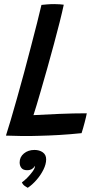

<svg xmlns="http://www.w3.org/2000/svg" viewBox="-20 -669 520 938"><path d="M9 -6.5Q18 -34 32.2 -81.8Q46.5 -129.5 63.2 -189.5Q80 -249.5 97.5 -313.5Q114.5 -377.5 131 -440.5Q147.5 -503.5 161 -556.8Q174.5 -610 182.5 -645Q191 -646 209 -647.5Q227 -649 245 -649Q257 -649 271.8 -648Q286.5 -647 291.5 -646Q284 -610.5 271.5 -560.8Q259 -511 243.5 -453.8Q228 -396.5 211.5 -337.5Q195 -278.5 179 -224Q168 -186.5 159 -156Q150 -125.5 143.5 -106.5Q196 -109.5 267.5 -112.5Q339 -115.5 404 -115.5Q401.5 -101 393.5 -70.5Q385.5 -40 378.5 -18.5Q321 -12.5 269 -9.5Q217 -6.5 171 -5.5Q128 -4 87.2 -4.5Q46.5 -5 9 -6.5ZM115.5 248.5Q111.5 246.5 101.5 239.8Q91.5 233 87 222Q98 214.5 112.8 199.8Q127.5 185 138.8 169.5Q150 154 150.5 144.5Q151 142 150.5 141Q147 149 137.5 155.8Q128 162.5 112 162.5Q93.5 162.5 84.8 151.8Q76 141 76 124.5Q76 98 96.8 80.8Q117.5 63.5 148.5 63.5Q172.5 63.5 189 75.2Q205.5 87 205.5 109.5Q205.5 133 192.2 159.8Q179 186.5 158.2 210.2Q137.5 234 115.5 248.5Z"/></svg>

Font: Grandstander
Style: Italic
Weight: 400
Italic angle: -15°
Designer: Tyler Finck
Foundry: Etcetera Type Co
Version: Version 1.200; ttfautohint (v1.8.3)